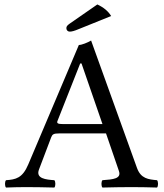

<svg xmlns="http://www.w3.org/2000/svg" viewBox="-20 -840 735 862"><path d="M417 -820 293 -734C280 -725 278 -720 278 -713C278 -705 284 -698 293 -698C302 -698 314 -701 335 -710L479 -768C466.3 -789.3 445.6 -806.7 417 -820ZM263 -283C241 -283 234 -286 237.8 -296.3L340 -555H346L440 -283ZM155 -79 210 -224C215 -237 221 -241 245 -241H456L514 -72C525.8 -37.5 487.6 -34.4 440 -31C434 -25 434 -4 440 2C477 1 532 0 571 0C612 0 650 1 685 2C691 -4 691 -25 685 -31C646.2 -34.5 612.4 -37.8 595 -86L389 -658C374 -649 347 -638 334 -638L107 -102C81 -40 50.5 -34 7 -31C1 -25 1 -4 7 2C33 1 65.7 0 96 0C137 0 187 1 224 2C230 -4 230 -25 224 -31C186.4 -33.6 139.4 -37.9 155 -79Z"/></svg>

Font: Libertinus Serif
Style: Regular
Weight: 400
Designer: Philipp H. Poll
Foundry: Khaled Hosny
Version: Version 6.2